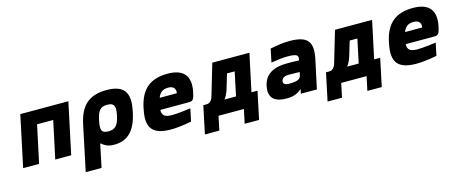

<svg xmlns="http://www.w3.org/2000/svg" viewBox="-43 -1066 4296 1814"><g transform="rotate(-15 2105.0 -159.5)"><path d="M65 0H221L299 -366H457L379 0H535L641 -500H171Z M1203 -244 1205 -256C1243 -435 1179 -509 1015 -509C851 -509 758 -435 720 -256L626 190H781L828 -35H834C854 -19 884 9 953 9C1080 9 1164 -59 1203 -244ZM874 -248 875 -252C894 -345 922 -373 986 -373C1049 -373 1070 -346 1050 -252L1049 -248C1029 -154 997 -127 934 -127C870 -127 854 -155 874 -248Z M1802 -277C1833 -422 1777 -509 1613 -509C1447 -509 1349 -435 1311 -256L1309 -244C1270 -61 1335 9 1512 9C1565 9 1631 1 1711 -14L1737 -137C1695 -131 1602 -120 1556 -120C1486 -120 1457 -139 1459 -196H1728C1776 -196 1785 -199 1802 -277ZM1483 -308C1503 -360 1533 -380 1586 -380C1637 -380 1658 -351 1651 -308Z M1895 -134H1863L1806 137H1947L1976 0H2224L2195 137H2336L2393 -134H2334L2412 -500H2049L1961 -202C1948 -154 1925 -134 1895 -134ZM2070 -134C2089 -158 2103 -188 2114 -223L2157 -366H2232L2183 -134Z M2804 -509C2742 -509 2694 -501 2616 -486L2589 -356C2654 -367 2703 -373 2748 -373C2839 -373 2857 -359 2848 -317L2847 -309C2792 -311 2750 -311 2729 -311C2591 -311 2510 -260 2488 -156C2465 -46 2517 9 2643 9C2695 9 2746 -3 2786 -41H2790L2781 0H2938L2998 -280C3032 -443 2985 -509 2804 -509ZM2645 -162C2651 -188 2676 -203 2715 -203C2741 -203 2784 -202 2824 -201L2817 -170C2810 -136 2785 -120 2700 -120C2659 -120 2639 -133 2645 -162Z M3095 -134H3063L3006 137H3147L3176 0H3424L3395 137H3536L3593 -134H3534L3612 -500H3249L3161 -202C3148 -154 3125 -134 3095 -134ZM3270 -134C3289 -158 3303 -188 3314 -223L3357 -366H3432L3383 -134Z M4202 -277C4233 -422 4177 -509 4013 -509C3847 -509 3749 -435 3711 -256L3709 -244C3670 -61 3735 9 3912 9C3965 9 4031 1 4111 -14L4137 -137C4095 -131 4002 -120 3956 -120C3886 -120 3857 -139 3859 -196H4128C4176 -196 4185 -199 4202 -277ZM3883 -308C3903 -360 3933 -380 3986 -380C4037 -380 4058 -351 4051 -308Z"/></g></svg>

Font: LT Wave Mono Black
Style: Italic
Weight: 900
Designer: Daniel Lyons
Version: Version 2.5 (Glyphs App)